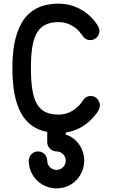

<svg xmlns="http://www.w3.org/2000/svg" viewBox="-20 -729 619 1052"><path d="M238.8 151.9C238.8 124 217.3 100.6 188 100.6C159.7 100.6 137.7 124.5 137.7 151.9C137.7 235.8 205.6 303.2 289.6 303.2C384.3 303.2 441.4 225.6 441.4 151.9C441.4 91.8 405.8 28.8 340.3 8.3V-2.9C396.5 -12.2 439.5 -34.2 480.5 -74.7C498 -93.8 527.3 -123 527.3 -152.3C527.3 -176.8 506.8 -203.1 477.5 -203.1C458 -203.1 442.4 -191.9 433.1 -177.7C408.7 -136.7 360.8 -101.1 301.3 -101.1C189.5 -101.1 149.4 -167.5 149.4 -354.5C149.4 -520 178.2 -607.9 301.3 -607.9C341.8 -607.9 377 -591.8 406.7 -564.9C433.6 -538.1 438 -509.3 474.6 -509.3C504.4 -509.3 524.9 -533.2 524.9 -559.6C524.9 -567.9 522.5 -576.2 517.6 -585C477.1 -655.3 396 -709 301.3 -709C233.4 -709 182.6 -690.9 145.5 -659.7C126.5 -644 110.8 -625.5 98.6 -603.5C59.6 -535.2 47.9 -449.2 47.9 -354.5C47.9 -141.1 110.4 -30.8 238.8 -5.9V50.3C238.8 78.1 262.2 100.6 289.6 100.6C312.5 100.6 340.3 118.7 340.3 151.9C340.3 182.6 313 202.1 289.6 202.1C264.2 202.1 238.8 181.2 238.8 151.9Z"/></svg>

Font: LOB TGL 0-17
Style: Regular
Weight: 400
Designer: Peter Wiegel + adaptations and expanded glyphset by Studio LOB
Foundry: Peter Wiegel + adaptations and expanded glyphset by Studio LOB
Version: Version 1.003;Glyphs 3.1.2 (3151)